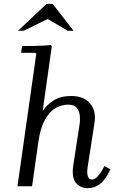

<svg xmlns="http://www.w3.org/2000/svg" viewBox="-20 -970 615 1000"><path d="M524 -105 555 -88Q530 -34 501.5 -12Q473 10 438 10Q397 10 374.5 -18.5Q352 -47 362 -111L394 -319Q398 -341 396 -365.5Q394 -390 380.5 -407.5Q367 -425 334 -425Q316 -425 293 -418Q270 -411 247.5 -390.5Q225 -370 207 -332Q189 -294 180 -232L147 0H71L169 -690L164 -695H90L95 -730Q134 -730 169.5 -731Q205 -732 245 -735L250 -730L202 -391Q222 -423 258.5 -446.5Q295 -470 350 -470Q417 -470 449.5 -431Q482 -392 472 -329L436 -97Q432 -66 438 -50.5Q444 -35 458 -35Q475 -35 491.5 -54.5Q508 -74 524 -105ZM333 -810 228 -871 104 -810H74L223 -950H254L363 -810Z"/></svg>

Font: Brygada 1918
Style: Italic
Weight: 400
Italic angle: -8°
Designer: Mateusz Machalski | Borys Kosmynka | Przemek Hoffer
Foundry: NIEPODLEGLA 2018
Version: Version 3.006